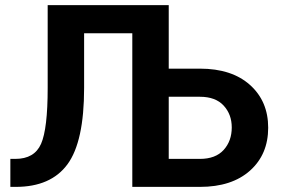

<svg xmlns="http://www.w3.org/2000/svg" viewBox="-20 -731 1099 751"><path d="M762 0H497.5V-601H309V-387Q309 -177 244 -88.5Q179 0 41.5 0H20.5V-109.5H40Q114.5 -109.5 140.5 -168.2Q166.5 -227 166.5 -387V-711H640V-462.5H762Q886.5 -462.5 957.8 -398.8Q1029 -335 1029 -231.5Q1029 -127 957.8 -63.5Q886.5 0 762 0ZM762 -109.5Q823 -109.5 854.8 -144.5Q886.5 -179.5 886.5 -232.5Q886.5 -283.5 854.8 -318Q823 -352.5 762 -352.5H640V-109.5Z"/></svg>

Font: Roberto Sans
Style: Bold
Weight: 700
Designer: Google (font) & Cristiano Sobral (main changes)
Version: Version 1.000;October 12, 2021;FontCreator 14.0.0.2814 64-bi